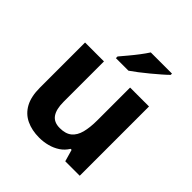

<svg xmlns="http://www.w3.org/2000/svg" viewBox="-206 -964 1070 1070"><g transform="rotate(45 328.5 -429.0)"><path d="M579 -597V-51H465L445 -121H437Q420 -93 393.5 -75.5Q367 -58 335 -49.5Q303 -41 269 -41Q211 -41 167 -62Q123 -83 99 -127Q75 -171 75 -241V-597H224V-278Q224 -220 245 -190Q266 -160 312 -160Q358 -160 383.5 -181Q409 -202 419.5 -242Q430 -282 430 -340V-597ZM540 -807Q526 -793 503 -773Q480 -753 453.5 -731Q427 -709 401.5 -689.5Q376 -670 357 -657H258V-670Q274 -689 295.5 -714.5Q317 -740 338 -767.5Q359 -795 373 -817H540Z"/></g></svg>

Font: Noto Sans Tamil UI
Style: Regular
Weight: 400
Designer: Jelle Bosma - Monotype Design Team
Foundry: Monotype Imaging Inc.
Version: Version 2.004